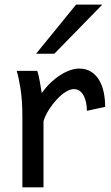

<svg xmlns="http://www.w3.org/2000/svg" viewBox="-20 -801 475 821"><path d="M75.7 0V-300.3Q75.7 -372.6 67.6 -422.6Q59.6 -472.7 51.3 -498H139.2Q142.1 -490.2 145 -477.8Q147.9 -465.3 150.4 -451.7Q152.8 -438 154.8 -424.8L158.7 -402.8Q176.3 -428.2 197 -447.8Q217.8 -467.3 239 -480.7Q260.3 -494.1 280.5 -501Q300.8 -507.8 317.4 -507.8Q348.1 -507.8 369.4 -494.4Q390.6 -481 404.1 -458.3Q417.5 -435.5 423.6 -406Q429.7 -376.5 429.7 -344.2L351.6 -327.1Q351.6 -345.2 348.1 -362.1Q344.7 -378.9 337.9 -391.8Q331.1 -404.8 320.6 -412.4Q310.1 -419.9 295.4 -419.9Q279.8 -419.9 260.7 -408Q241.7 -396 223.4 -376.5Q205.1 -356.9 189.5 -332.5Q173.8 -308.1 166 -283.2V0ZM417.5 -781.2 212.4 -571.3H134.3L305.2 -781.2Z"/></svg>

Font: Andika Phon
Style: Regular
Weight: 400
Designer: Victor Gaultney, Annie Olsen, Julie Remington, Don Collingsworth, Eric Hays, Becca Hirsbrunner
Foundry: SIL International
Version: Version 5.000